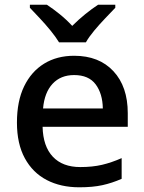

<svg xmlns="http://www.w3.org/2000/svg" viewBox="-20 -786 612 816"><path d="M295 -549Q401 -549 462 -483.5Q523 -418 523 -305V-247H161Q163 -164 204.5 -120Q246 -76 321 -76Q373 -76 413.5 -85.5Q454 -95 497 -114V-26Q456 -8 415 1Q374 10 317 10Q238 10 178.5 -21Q119 -52 85.5 -113.5Q52 -175 52 -265Q52 -356 82.5 -419Q113 -482 167.5 -515.5Q222 -549 295 -549ZM295 -467Q238 -467 203.5 -430Q169 -393 163 -325H417Q416 -388 386.5 -427.5Q357 -467 295 -467ZM231 -606Q217 -629 195 -656Q173 -683 149 -708.5Q125 -734 107 -753V-766H179Q205 -749 233.5 -726Q262 -703 287 -676Q314 -703 342.5 -726Q371 -749 397 -766H470V-753Q452 -734 427.5 -708.5Q403 -683 380.5 -656Q358 -629 345 -606Z"/></svg>

Font: Noto Sans Ethiopic Medium
Style: Regular
Weight: 500
Designer: Monotype Design Team
Foundry: Monotype Imaging Inc.
Version: Version 2.102; ttfautohint (v1.8.4.7-5d5b)